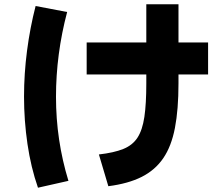

<svg xmlns="http://www.w3.org/2000/svg" viewBox="-20 -810 1040 895"><path d="M299 33 157 65Q124 -30 108 -139Q92 -248 92 -360Q92 -466 106 -573.5Q120 -681 146 -782L293 -754Q267 -656 254 -557Q241 -458 241 -359Q241 -257 255.5 -159.5Q270 -62 299 33ZM950 -612V-463H384V-612ZM485 58 441 -90Q511 -98 554.5 -115.5Q598 -133 621 -168.5Q644 -204 653 -265Q662 -326 662 -421V-790H812V-421Q812 -300 795.5 -214Q779 -128 741 -72.5Q703 -17 640.5 14.5Q578 46 485 58Z"/></svg>

Font: Murecho Thin
Style: Bold
Weight: 700
Version: Version 1.010